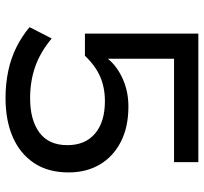

<svg xmlns="http://www.w3.org/2000/svg" viewBox="-42 -704 754 711"><g transform="rotate(90 335.5 -348.0)"><path d="M342 9Q290 9 242.5 -1Q195 -11 154 -31.5Q113 -52 80 -80L122 -162Q172 -120 226 -101Q280 -82 343 -82Q424 -82 470.5 -116.5Q517 -151 517 -220Q517 -286 474 -322.5Q431 -359 354 -359Q304 -359 263.5 -341.5Q223 -324 186 -285H104V-705H580V-615H197V-371H198Q225 -404 271.5 -425Q318 -446 374 -446Q450 -446 504.5 -418Q559 -390 588.5 -340.5Q618 -291 618 -224Q618 -149 583.5 -97Q549 -45 487.5 -18Q426 9 342 9Z"/></g></svg>

Font: Nunito Sans 7pt SemiExpanded Medium
Style: Regular
Weight: 500
Width: 6
Designer: Vernon Adams
Foundry: Vernon Adams
Version: Version 3.101;gftools[0.9.27]